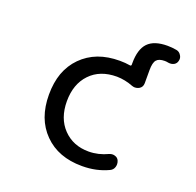

<svg xmlns="http://www.w3.org/2000/svg" viewBox="-160 -1140 1319 1295"><g transform="rotate(20 500.0 -492.0)"><path d="M562.5 -11.7Q560.5 -11.7 558.6 -11.7Q474.6 -11.7 406.7 -37.1Q338.9 -62.5 288.1 -113.8Q237.3 -165 211.9 -233.4Q186.5 -302.7 186.5 -389.2Q186.5 -475.6 210.9 -543.9Q236.3 -613.3 286.6 -664.1Q336.9 -714.8 405.3 -741.2Q473.6 -766.6 558.6 -766.6Q598.6 -766.6 632.8 -760.7Q636.7 -759.8 639.6 -762.2Q642.6 -764.6 642.6 -768.6V-780.3Q642.6 -879.9 686.5 -925.8Q730.5 -971.7 826.2 -971.7Q858.4 -971.7 891.6 -965.8Q913.1 -961.9 924.8 -942.4Q933.6 -929.7 933.6 -914.1Q933.6 -908.2 931.6 -901.4Q926.8 -880.9 908.2 -871.1Q896.5 -865.2 881.8 -865.2Q876 -865.2 869.1 -866.2Q856.4 -869.1 843.8 -869.1Q801.8 -869.1 785.2 -849.6Q767.6 -830.1 767.6 -775.4V-681.6Q767.6 -653.3 744.1 -639.6Q729.5 -631.8 714.8 -631.8Q704.1 -631.8 693.4 -635.7Q635.7 -658.2 577.1 -659.2Q456.1 -659.2 385.7 -585.4Q315.4 -511.7 315.4 -388.7Q315.4 -265.6 386.2 -192.4Q457 -119.1 568.4 -119.1Q638.7 -119.1 706.1 -151.4Q717.8 -156.2 729.5 -156.2Q737.3 -156.2 746.1 -153.3Q766.6 -147.5 774.4 -127.9Q779.3 -116.2 779.3 -103.5Q779.3 -93.8 776.4 -84Q769.5 -61.5 748 -51.8Q663.1 -11.7 562.5 -11.7Z"/></g></svg>

Font: Rounded-X Mgen+ 2m medium
Style: Regular
Weight: 500
Designer: [Source Han Sans]
Ryoko NISHIZUKA  (kana & ideographs); Paul D. Hunt (Latin, Greek & Cyrillic); Wenlong ZHANG  (bopomofo
Version: Version 1.059.20150602